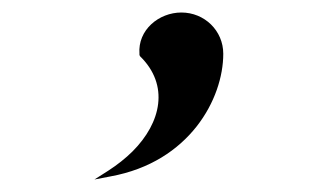

<svg xmlns="http://www.w3.org/2000/svg" viewBox="-20 -147 508 307"><path d="M337 -61C337 -98 307 -127 270 -127C234 -127 200 -99 203 -61V-59L204 -57C251 -11 238 49 192 95C181 106 167 117 153 126L131 140L157 135C283 112 337 11 337 -61Z"/></svg>

Font: Charger Monospace
Style: Regular
Weight: 400
Designer: Jasper
Foundry: Cannot Into Space Fonts
Version: Version 0.980